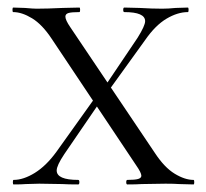

<svg xmlns="http://www.w3.org/2000/svg" viewBox="-20 -488 544 508"><path d="M130 -37Q130 -12 187 -12Q190 -12 190 -6Q190 0 187 0Q160 0 145 -1L84 -2L48 -1Q38 0 16 0Q14 0 14 -6Q14 -12 16 -12Q42 -12 72 -30.5Q102 -49 129 -86L239 -240L254 -232L150 -80Q130 -50 130 -37ZM364 -432Q364 -456 309 -456Q306 -456 306 -462Q306 -468 309 -468L349 -467Q383 -465 409 -465Q425 -465 445 -467L477 -468Q479 -468 479 -462Q479 -456 477 -456Q450 -456 420.5 -438.5Q391 -421 364 -382L258 -235L247 -244L344 -388Q364 -420 364 -432ZM492 0 454 -1Q441 -2 418 -2L355 -1Q341 0 317 0Q314 0 314 -6Q314 -12 317 -12Q337 -12 345.5 -14.5Q354 -17 354 -23Q354 -31 340 -51L117 -385Q92 -423 65 -439.5Q38 -456 15 -456Q13 -456 13 -462Q13 -468 15 -468L46 -467Q68 -465 77 -465Q104 -465 146 -467L190 -468Q192 -468 192 -462Q192 -456 190 -456Q169 -456 161 -453.5Q153 -451 153 -444Q153 -435 166 -416L390 -83Q415 -45 442 -28.5Q469 -12 492 -12Q494 -12 494 -6Q494 0 492 0Z"/></svg>

Font: Cormorant SC
Style: Regular
Weight: 400
Designer: Christian Thalmann (Catharsis Fonts)
Foundry: Catharsis Fonts
Version: Version 4.000